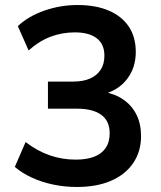

<svg xmlns="http://www.w3.org/2000/svg" viewBox="-20 -735 640 765"><path d="M286 10Q238 10 192.5 0.5Q147 -9 107.5 -27Q68 -45 39 -70L82 -169Q129 -133 178.5 -116Q228 -99 282 -99Q325 -99 355 -110.5Q385 -122 401 -145.5Q417 -169 417 -204Q417 -253 383.5 -277.5Q350 -302 286 -302H171V-410H273Q311 -410 338.5 -422Q366 -434 381 -457Q396 -480 396 -513Q396 -559 365.5 -582.5Q335 -606 278 -606Q227 -606 181 -588.5Q135 -571 94 -534L51 -631Q94 -671 157.5 -693Q221 -715 289 -715Q362 -715 414 -692.5Q466 -670 493.5 -628.5Q521 -587 521 -528Q521 -466 487 -421Q453 -376 393 -360V-369Q439 -361 472.5 -337.5Q506 -314 524 -277.5Q542 -241 542 -193Q542 -131 510.5 -85Q479 -39 422 -14.5Q365 10 286 10Z"/></svg>

Font: Nunito Sans 11pt
Style: Bold
Weight: 700
Version: Version 3.101;gftools[0.9.27]